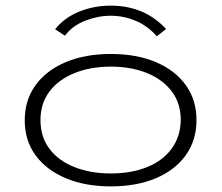

<svg xmlns="http://www.w3.org/2000/svg" viewBox="-20 -655 790 683"><path d="M374 8Q283 8 214 -21Q145 -50 106.5 -102.5Q68 -155 68 -227Q68 -299 106.5 -352Q145 -405 214 -434Q283 -463 374 -463Q466 -463 534.5 -434Q603 -405 641 -352Q679 -299 679 -228Q679 -156 641 -103Q603 -50 534.5 -21Q466 8 374 8ZM374 -38Q447 -38 503 -60.5Q559 -83 590.5 -126Q622 -169 623 -228Q623 -288 590.5 -330.5Q558 -373 502 -395.5Q446 -418 374 -418Q302 -418 245 -395Q188 -372 156 -329.5Q124 -287 124 -228Q124 -168 156 -125.5Q188 -83 245 -60.5Q302 -38 374 -38ZM211 -528 176 -551Q210 -593 262.5 -614Q315 -635 374 -635Q431 -635 480 -615.5Q529 -596 571 -552L538 -526Q504 -564 461.5 -581.5Q419 -599 374 -599Q329 -599 283.5 -581.5Q238 -564 211 -528Z"/></svg>

Font: Inconsolata ExtraExpanded Light
Style: Regular
Weight: 300
Width: 8
Monospace: yes
Designer: Raph Levien, Cyreal, Brenton Simpson
Foundry: Raph Levien, Cyreal, Google
Version: Version 3.001; ttfautohint (v1.8.2.53-6de2)